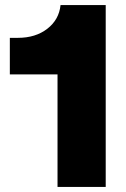

<svg xmlns="http://www.w3.org/2000/svg" viewBox="-20 -741 498 761"><path d="M208 0V-446H19V-591H51Q121 -591 167.5 -627Q214 -663 220 -721H399V0Z"/></svg>

Font: Mona Sans ExtraLight Black
Style: Regular
Weight: 900
Version: Version 2.000